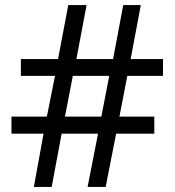

<svg xmlns="http://www.w3.org/2000/svg" viewBox="-20 -734 686 754"><path d="M480 -436 449 -276H586V-209H436L395 0H324L365 -209H222L183 0H113L151 -209H25V-276H164L196 -436H62V-502H208L248 -714H320L280 -502H424L464 -714H533L493 -502H620V-436ZM235 -276H378L409 -436H266Z"/></svg>

Font: Noto Sans Mayan Numerals
Style: Regular
Weight: 400
Designer: Monotype Design Team
Foundry: Monotype Imaging Inc.
Version: Version 2.001; ttfautohint (v1.8.4.7-5d5b)